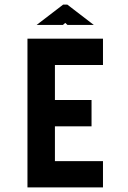

<svg xmlns="http://www.w3.org/2000/svg" viewBox="-20 -819 560 839"><path d="M100 -650V0H430V-115H220V-267H380V-382H220V-535H430V-650ZM140 -710H255L265 -719L275 -710H390L274 -799H256Z"/></svg>

Font: Grotesk 03
Style: Bold
Weight: 500
Designer: Frank Adebiaye, contributions by Jérémy Landes, Ariel Martín Pérez
Foundry: Velvetyne Type Foundry
Version: Version 3.000;Glyphs 3.1.2 (3150)